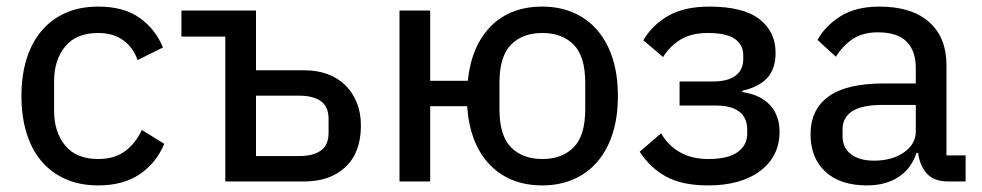

<svg xmlns="http://www.w3.org/2000/svg" viewBox="-20 -550 2976 582"><path d="M278 12Q222 12 179 -7Q136 -26 106 -61Q76 -96 60.5 -146.5Q45 -197 45 -259Q45 -321 60.5 -371Q76 -421 106 -456.5Q136 -492 179 -511Q222 -530 278 -530Q355 -530 403 -496Q451 -462 474 -406L397 -368Q384 -406 353.5 -428Q323 -450 278 -450Q211 -450 177.5 -409Q144 -368 144 -304V-214Q144 -150 177.5 -109Q211 -68 278 -68Q326 -68 358 -91Q390 -114 410 -156L478 -114Q453 -55 403 -21.5Q353 12 278 12Z M663 -439H530V-518H756V-337H902Q941 -337 972.5 -325.5Q1004 -314 1026.5 -292Q1049 -270 1061.5 -239Q1074 -208 1074 -169Q1074 -88 1027.5 -44Q981 0 903 0H663ZM887 -77Q929 -77 952.5 -93.5Q976 -110 976 -148V-189Q976 -227 952.5 -243.5Q929 -260 887 -260H756V-77Z M1624 12Q1525 12 1464.5 -51Q1404 -114 1396 -228H1284V0H1191V-518H1284V-305H1398Q1409 -411 1468 -470.5Q1527 -530 1624 -530Q1676 -530 1718.5 -511.5Q1761 -493 1791 -458Q1821 -423 1837 -373Q1853 -323 1853 -259Q1853 -195 1837 -145Q1821 -95 1791 -60Q1761 -25 1718.5 -6.5Q1676 12 1624 12ZM1624 -68Q1684 -68 1719 -103.5Q1754 -139 1754 -219V-299Q1754 -379 1719 -414.5Q1684 -450 1624 -450Q1564 -450 1529 -414.5Q1494 -379 1494 -299V-219Q1494 -139 1529 -103.5Q1564 -68 1624 -68Z M2127 12Q2048 12 1999.5 -14.5Q1951 -41 1919 -90L1984 -146Q2005 -109 2041 -88.5Q2077 -68 2127 -68Q2187 -68 2216 -89Q2245 -110 2245 -145V-157Q2245 -193 2221 -211.5Q2197 -230 2152 -230H2040V-303H2141Q2186 -303 2209.5 -320.5Q2233 -338 2233 -371V-382Q2233 -414 2207.5 -432Q2182 -450 2125 -450Q2076 -450 2043 -430Q2010 -410 1990 -377L1930 -428Q1957 -474 2005.5 -502Q2054 -530 2130 -530Q2233 -530 2282 -492Q2331 -454 2331 -390Q2331 -341 2305.5 -313.5Q2280 -286 2230 -275V-271Q2285 -263 2314 -231.5Q2343 -200 2343 -151Q2343 -76 2284.5 -32Q2226 12 2127 12Z M2854 0Q2811 0 2789.5 -24Q2768 -48 2763 -86H2758Q2742 -38 2703 -13Q2664 12 2608 12Q2527 12 2482 -29.5Q2437 -71 2437 -143Q2437 -218 2491.5 -257.5Q2546 -297 2658 -297H2756V-344Q2756 -396 2728 -424Q2700 -452 2641 -452Q2595 -452 2564.5 -431.5Q2534 -411 2514 -378L2458 -429Q2481 -471 2527.5 -500.5Q2574 -530 2646 -530Q2743 -530 2796 -483.5Q2849 -437 2849 -352V-79H2907V0ZM2629 -63Q2684 -63 2720 -88Q2756 -113 2756 -152V-232H2657Q2593 -232 2563.5 -213Q2534 -194 2534 -158V-138Q2534 -102 2559.5 -82.5Q2585 -63 2629 -63Z"/></svg>

Font: IBM Plex Sans Text
Style: Regular
Weight: 450
Designer: Mike Abbink, Paul van der Laan, Pieter van Rosmalen
Foundry: Bold Monday
Version: Version 3.005